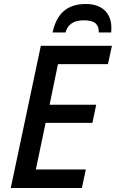

<svg xmlns="http://www.w3.org/2000/svg" viewBox="-20 -944 582 964"><path d="M34 0 185 -714H542L522 -622H271L229 -418H463L444 -327H209L160 -93H411L391 0ZM244 -781Q260 -855 301.5 -889.5Q343 -924 411 -924Q452 -924 480.5 -909.5Q509 -895 524 -868.5Q539 -842 539 -807Q539 -800 539 -794Q539 -788 538 -781H476Q477 -811 460 -826.5Q443 -842 402 -842Q362 -842 339.5 -826.5Q317 -811 309 -781Z"/></svg>

Font: Noto Sans Display Medium
Style: Italic
Weight: 500
Italic angle: -12°
Designer: Monotype Design Team
Foundry: Monotype Imaging Inc.
Version: Version 2.003